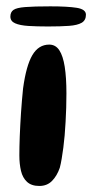

<svg xmlns="http://www.w3.org/2000/svg" viewBox="-20 -578 298 620"><path d="M13.5 -524.5Q13.5 -539 23.5 -546Q33.5 -553 61.2 -555.2Q89 -557.5 142.5 -557.5Q198 -557.5 227.8 -552.8Q257.5 -548 257.5 -530.5Q257.5 -512.5 243.8 -504.5Q230 -496.5 203 -494.5Q176 -492.5 135 -492.5Q99 -492.5 71.5 -494.2Q44 -496 28.8 -502.8Q13.5 -509.5 13.5 -524.5ZM107 22.5Q81.5 22.5 67.2 9.2Q53 -4 47.8 -26.2Q42.5 -48.5 42.5 -76Q42.5 -89 42.8 -104.5Q43 -120 43.8 -137.8Q44.5 -155.5 45.5 -174.5Q46.5 -193.5 47.8 -213.2Q49 -233 50.8 -253Q52.5 -273 54.5 -292.5Q64.5 -366 84.5 -400Q104.5 -434 139 -434Q159.5 -434 171.5 -415.8Q183.5 -397.5 189 -362.5Q194.5 -327.5 194.5 -276.5Q194.5 -253.5 193.8 -230.2Q193 -207 191.8 -184.5Q190.5 -162 188.8 -141Q187 -120 184.5 -101Q182 -82 179.2 -65.5Q176.5 -49 173 -36Q164 -10 148 6.2Q132 22.5 107 22.5Z"/></svg>

Font: Gluten
Style: Regular
Weight: 400
Designer: Tyler Finck
Foundry: Etcetera Type Company
Version: Version 1.300